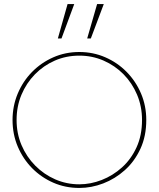

<svg xmlns="http://www.w3.org/2000/svg" viewBox="-20 -923 785 949"><path d="M372 6Q303 6 243.5 -20Q184 -46 139 -91.5Q94 -137 68 -198Q42 -259 42 -330Q42 -399 67.5 -460Q93 -521 138 -567Q183 -613 243 -639.5Q303 -666 372 -666Q440 -666 500 -640Q560 -614 605.5 -568Q651 -522 677 -461Q703 -400 703 -330Q703 -250 674 -187.5Q645 -125 597 -82Q549 -39 490.5 -16.5Q432 6 372 6ZM372 -12Q428 -12 483 -33.5Q538 -55 583 -95.5Q628 -136 655 -195Q682 -254 682 -330Q682 -397 657.5 -455Q633 -513 590.5 -556Q548 -599 492 -623.5Q436 -648 372 -648Q307 -648 251 -623.5Q195 -599 152.5 -555.5Q110 -512 86 -454.5Q62 -397 62 -330Q62 -263 86.5 -205.5Q111 -148 154 -104.5Q197 -61 253 -36.5Q309 -12 372 -12ZM411 -733 460 -903H493L429 -733ZM266 -733 314 -903H347L284 -733Z"/></svg>

Font: Lil Grotesk Thin
Style: Regular
Weight: 100
Designer: Bastien Sozeau
Foundry: NBR — Bastien Sozeau
Version: Version 3.003; ttfautohint (v1.8.4.7-5d5b);gftools[0.9.33]